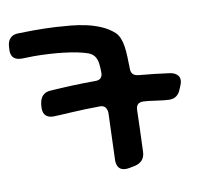

<svg xmlns="http://www.w3.org/2000/svg" viewBox="-88 -566 693 662"><g transform="rotate(-10 259.0 -235.0)"><path d="M86.4 -193.8Q69.8 -193.8 60.5 -202.4Q51.3 -210.9 51.3 -228Q51.3 -238.3 53 -247.8Q54.7 -257.3 59.1 -264.9Q63.5 -272.5 71 -277.3Q78.6 -282.2 90.3 -283.2Q129.9 -286.1 170.4 -287.6Q210.9 -289.1 250.5 -289.1Q275.4 -289.1 275.4 -314Q275.4 -322.3 274.9 -330.8Q274.4 -339.4 273.4 -347.2Q271 -362.3 263.9 -372.1Q256.8 -381.8 242.7 -387.2Q227.5 -392.6 205.8 -397Q184.1 -401.4 158.9 -404.3Q133.8 -407.2 107.2 -408.7Q80.6 -410.2 55.7 -410.2Q44.9 -410.2 34.7 -409.7Q24.4 -409.2 14.6 -409.2Q-23.4 -409.2 -23.4 -443.8L-22.5 -458Q-21.5 -476.6 -11.2 -486.8Q-1 -497.1 17.6 -497.1Q31.2 -497.1 44.7 -497.6Q58.1 -498 71.3 -498Q91.3 -498 110.1 -497.6Q128.9 -497.1 147.5 -496.1Q171.9 -494.6 199 -492.2Q226.1 -489.7 252.9 -483.9Q279.8 -478 304.2 -467.5Q328.6 -457 347.7 -439.9Q356.9 -431.2 362.3 -418.2Q367.7 -405.3 370.1 -388.7Q372.6 -372.1 373.3 -352.1Q374 -332 374.5 -309.1Q374.5 -286.1 399.4 -283.2Q426.8 -280.8 454.1 -277.8Q481.4 -274.9 508.3 -271Q523.4 -268.6 532 -260.7Q540.5 -252.9 540.5 -241.2Q540.5 -236.3 538.6 -229.7Q536.6 -223.1 530.3 -209Q519 -181.2 490.7 -181.2Q483.9 -181.2 471.2 -182.6Q458.5 -184.1 444.6 -186Q430.7 -188 418.5 -189.5Q406.2 -190.9 400.4 -190.9Q387.7 -190.9 381.6 -185.3Q375.5 -179.7 374.5 -167Q373.5 -130.4 372.3 -93.5Q371.1 -56.6 369.6 -20Q368.2 15.1 332.5 22.9Q323.2 24.9 317.6 25.9Q312 26.9 308.8 27.3Q305.7 27.8 304.2 27.8Q302.7 27.8 301.3 27.8Q271 27.8 269.5 -5.9L275.4 -173.8Q274.4 -186 268.6 -193.1Q262.7 -200.2 250.5 -200.2Q224.6 -200.2 198.7 -199.2Q172.9 -198.2 150.4 -197Q127.9 -195.8 111.1 -194.8Q94.2 -193.8 86.4 -193.8Z"/></g></svg>

Font: Gochi Hand Cyrillic
Style: Regular
Weight: 400
Designer: Juan Pablo del Peral; Denis Ignatov
Foundry: Juan Pablo del Peral; Denis Ignatov
Version: Version 1.00 June 29, 2018, initial release